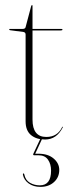

<svg xmlns="http://www.w3.org/2000/svg" viewBox="-20 -538 277 750"><path d="M72 -413 19 -420Q16 -421 16 -423Q16 -425 18 -425H68Q78.5 -425 80 -432L102 -515Q103.5 -518 105 -518Q107 -518 107 -516V-425H220Q224 -425 224 -422Q224 -419 216 -419H107V-71Q107 -3 161 -3Q204.5 -3 223 -42Q224 -43.5 225 -43Q226 -42.5 225 -40Q201 7 156 7Q122 7 101 -10.5Q80 -28 80 -64V-403Q80 -411.5 72 -413ZM139.5 0H146.5L117.5 62.5H130.5Q167.5 62.5 189.5 81.2Q211.5 100 211.5 125.5Q211.5 154.5 191 173.2Q170.5 192 138 192Q110.5 192 92 178.5Q73.5 165 69.5 144.5Q69 140 71.5 139.5Q74 139 75 143.5Q79.5 166 97 176Q114.5 186 135.5 186Q179.5 186 179.5 128.5Q179.5 103 167.5 85.8Q155.5 68.5 130.5 68.5H113.5Q107.5 68.5 110.5 62Z"/></svg>

Font: Fraunces 144pt S000 Thin
Style: Regular
Weight: 100
Version: Version 1.000; ttfautohint (v1.8.3)